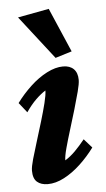

<svg xmlns="http://www.w3.org/2000/svg" viewBox="-50 -695 406 736"><g transform="rotate(-5 153.0 -326.5)"><path d="M104.5 7.8Q78.1 7.8 63 -5.4Q47.9 -18.6 47.9 -48.8Q47.9 -63.5 56.2 -92.8Q64.5 -122.1 76.2 -159.2Q87.9 -196.3 99.1 -233.9Q110.4 -271.5 118.2 -302.7Q126 -334 126 -350.6Q107.4 -338.9 88.4 -320.3Q69.3 -301.8 49.8 -273.4L19.5 -311.5Q43.9 -344.7 74.7 -373.5Q105.5 -402.3 138.7 -419.4Q171.9 -436.5 201.2 -436.5Q227.5 -436.5 242.2 -421.9Q256.8 -407.2 256.8 -379.9Q256.8 -365.2 249 -335.4Q241.2 -305.7 230 -267.6Q218.8 -229.5 207 -191.9Q195.3 -154.3 187 -123.5Q178.7 -92.8 178.7 -77.1Q198.2 -88.9 217.3 -107.9Q236.3 -127 255.9 -151.4L286.1 -117.2Q261.7 -84 231 -55.2Q200.2 -26.4 167.5 -9.3Q134.8 7.8 104.5 7.8ZM175.8 -471.7 45.9 -638.7 166 -661.1 239.3 -491.2Z"/></g></svg>

Font: Crimson Pro
Style: Bold Italic
Weight: 700
Italic angle: -12°
Designer: Jacques Le Bailly
Foundry: Baron von Fonthausen
Version: Version 1.003